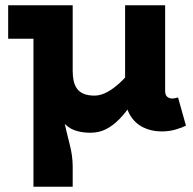

<svg xmlns="http://www.w3.org/2000/svg" viewBox="-20 -491 733 729"><path d="M323 13Q289 13 263 3.5Q237 -6 219 -28.5Q201 -51 192 -89.5Q183 -128 183 -186V-471H256V-222Q256 -202 259.5 -185Q263 -168 272 -155Q281 -142 297.5 -135Q314 -128 339 -128Q358 -128 379 -137.5Q400 -147 423.5 -166.5Q447 -186 473 -216.5Q499 -247 526 -289V-171Q502 -130 479.5 -96.5Q457 -63 433 -38.5Q409 -14 382.5 -0.5Q356 13 323 13ZM107 218V-471H211V-141Q211 -87 222 -37.5Q233 12 244.5 56.5Q256 101 256 141V218ZM11 -344V-471H218V-344ZM594 8Q554 8 522.5 -8Q491 -24 473 -55.5Q455 -87 455 -132V-471H607V-146Q607 -130 615 -123.5Q623 -117 633 -117Q640 -117 646 -118.5Q652 -120 656 -121L686 -14Q673 -7 648 0.5Q623 8 594 8Z"/></svg>

Font: BioRhyme ExtraBold
Style: Regular
Weight: 800
Designer: Aoife Mooney
Foundry: Aoife Mooney Type
Version: Version 1.600;gftools[0.9.33]